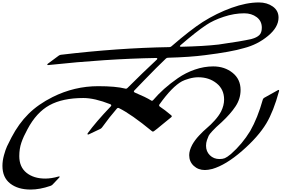

<svg xmlns="http://www.w3.org/2000/svg" viewBox="-221 -1016 2324 1573"><path d="M30 537Q-74 537 -137.5 487.5Q-201 438 -201 343Q-201 301 -188.5 255.5Q-176 210 -163.5 183Q-151 156 -127 110Q-68 -3 12 -82.5Q92 -162 210 -221Q388 -310 584 -310Q727 -310 806 -290Q815 -287 822 -294Q948 -420 1064 -528Q1069 -533 1067.5 -537Q1066 -541 1059 -541Q652 -534 175 -483Q168 -482 166.5 -485.5Q165 -489 171 -494Q183 -504 260 -560Q267 -565 276 -567Q745 -623 1166 -630Q1176 -630 1183 -636Q1339 -771 1440 -836Q1554 -908 1676 -952Q1798 -996 1900 -996Q1967 -996 2014 -962.5Q2061 -929 2061 -872Q2061 -793 1974.5 -721.5Q1888 -650 1778 -622Q1675 -591 1458 -564Q1337 -548 1155 -543Q1145 -543 1138 -536Q1097 -497 1058 -458Q1019 -419 957.5 -355.5Q896 -292 880 -275Q870 -265 883 -258Q974 -220 1017 -193Q1025 -187 1033 -195Q1075 -244 1123.5 -287.5Q1172 -331 1236 -375.5Q1300 -420 1375.5 -446Q1451 -472 1526 -472Q1619 -472 1684.5 -419.5Q1750 -367 1750 -279Q1750 -207 1709 -145Q1668 -83 1595 -15Q1560 17 1551 25Q1542 33 1518.5 58Q1495 83 1488.5 96.5Q1482 110 1474.5 132Q1467 154 1467 178Q1467 225 1498.5 256Q1530 287 1577 287Q1603 287 1620.5 280Q1638 273 1671 246Q1764 164 1829 57Q1890 -50 1932 -200Q1934 -209 1944 -215Q1960 -224 2055 -277Q2061 -281 2064 -278.5Q2067 -276 2065 -269Q2020 -104 1961 -5Q1894 106 1761.5 221Q1629 336 1519 368Q1483 377 1458 377Q1403 377 1366 342.5Q1329 308 1329 255Q1329 217 1354 170Q1375 132 1409.5 95Q1444 58 1474.5 32.5Q1505 7 1538 -29.5Q1571 -66 1590 -102Q1615 -152 1615 -201Q1615 -284 1553.5 -333.5Q1492 -383 1404 -383Q1367 -383 1327.5 -371.5Q1288 -360 1270 -350Q1189 -306 1085 -160Q1079 -151 1088 -143Q1129 -116 1181 -72Q1192 -63 1181 -55Q1161 -40 1110.5 2.5Q1060 45 1040 59Q1030 65 1023 58Q854 -81 754 -130Q745 -135 737 -127Q677 -58 615 28Q609 36 601 40L506 85Q499 88 496.5 84.5Q494 81 498 75Q563 -15 687 -145Q696 -156 683 -162Q554 -213 462 -213Q292 -213 184.5 -154Q77 -95 4 43Q-29 103 -46 153Q-63 203 -63 263Q-63 352 -4 399.5Q55 447 150 447Q200 447 259 430Q266 428 267.5 431Q269 434 264 439Q210 496 209 497Q203 503 192 507Q105 537 30 537ZM1257 -645Q1254 -642 1253 -639Q1252 -636 1254.5 -634.5Q1257 -633 1262 -633Q1448 -637 1569 -651Q1761 -678 1841 -697Q1882 -708 1903 -728Q1924 -748 1924 -789Q1924 -844 1882 -875.5Q1840 -907 1780 -907Q1698 -907 1612 -878.5Q1526 -850 1468 -811Q1387 -757 1257 -645Z"/></svg>

Font: Joscelyn
Style: Regular
Weight: 400
Designer: Peter S. Baker
Version: Version 1.012